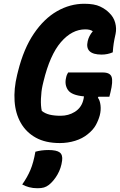

<svg xmlns="http://www.w3.org/2000/svg" viewBox="-20 -740 640 1020"><path d="M342 -355H526Q565 -355 573 -331Q581 -307 567 -250L561 -226H503L500 -221Q511 -207 514 -180.5Q517 -154 510 -127Q503 -101 489 -75.5Q475 -50 446 -27Q418 -4 379 8Q340 20 298 20Q222 20 170.5 -8.5Q119 -37 90.5 -87Q62 -137 57.5 -202.5Q53 -268 71 -342L76 -362Q106 -482 160 -561.5Q214 -641 283 -680.5Q352 -720 428 -720Q481 -720 511.5 -705.5Q542 -691 561 -671Q584 -649 592 -619Q600 -589 594 -560Q587 -529 584 -509Q581 -489 579 -462Q551 -450 520 -450Q429 -450 446 -522Q449 -535 455.5 -548Q462 -561 473 -574Q459 -584 433 -584Q362 -584 303.5 -516Q245 -448 211 -307L206 -286Q199 -254 197.5 -215.5Q196 -177 202 -151Q219 -137 243.5 -131Q268 -125 302 -125Q344 -125 377 -145.5Q410 -166 421 -203Q425 -216 426 -228Q360 -234 341 -262Q322 -290 331 -327Q333 -337 335.5 -342.5Q338 -348 342 -355ZM168 66Q200 57 237 57Q281 57 297.5 70Q314 83 310 113Q305 153 285.5 187Q266 221 240 242Q227 252 213.5 256Q200 260 179 260Q155 260 134.5 254.5Q114 249 98 240Q125 202 141.5 163Q158 124 168 66Z"/></svg>

Font: Recursive Mn Csl St XBd
Style: Italic
Weight: 800
Italic angle: -15°
Monospace: yes
Version: Version 1.079;hotconv 1.0.112;makeotfexe 2.5.65598; ttfautoh